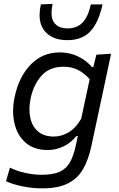

<svg xmlns="http://www.w3.org/2000/svg" viewBox="-20 -782 624 1004"><path d="M199.5 203Q150.5 203 98.2 192.5Q46 182 11.5 165.5L32 94.5Q70.5 113.5 114.5 122.8Q158.5 132 198 132Q256 132 291 116.5Q326 101 345.5 67Q365 33 376.5 -22L387 -70H379Q347.5 -32 308.5 -14.8Q269.5 2.5 230 2.5Q157.5 2.5 113.5 -36.2Q69.5 -75 55.5 -138Q48.5 -168.5 48.5 -201Q48.5 -236.5 56.5 -274Q78.5 -380.5 140.5 -444.2Q202.5 -508 292.5 -508Q346 -508 390 -486Q434 -464 459.5 -432H468L484 -496L561 -501Q548 -442 536.5 -386.5Q524.5 -330.5 511.5 -269L457.5 -17Q443 51.5 415.2 100.8Q387.5 150 336.2 176.5Q285 203 199.5 203ZM262.5 -68Q301.5 -68 339 -90.2Q376.5 -112.5 404.5 -161L449 -368Q423.5 -397 390.2 -415Q357 -433 312 -433Q239 -433 197.2 -386.2Q155.5 -339.5 140.5 -269Q134 -238 134 -210.5Q134 -188.5 138 -168.5Q147 -122.5 178 -95.2Q209 -68 262.5 -68ZM331.5 -572Q253 -572 213.5 -620Q187 -652 187 -703.5Q187 -729 193.5 -759L255 -761.5Q249.5 -735 249.5 -714.5Q249.5 -682 263 -663.5Q285 -633.5 333.5 -633.5Q382 -633.5 411.5 -663.8Q441 -694 455 -759H516Q496.5 -666.5 453.5 -619.2Q410.5 -572 331.5 -572Z"/></svg>

Font: Heraclito
Style: Italic
Weight: 400
Italic angle: -12°
Designer: Kostas Bartsokas (font) & Cristiano Sobral (main changes)
Foundry: Kostas Bartsokas (font) & Cristiano Sobral (main changes)
Version: Version 1.00;July 8, 2020;FontCreator 13.0.0.2655 64-bit